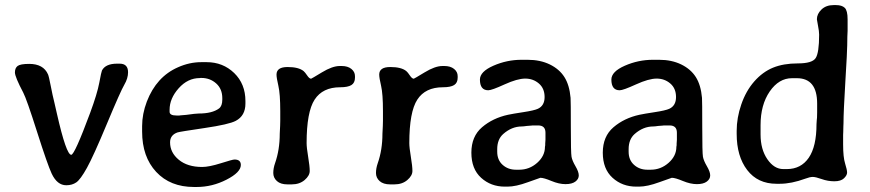

<svg xmlns="http://www.w3.org/2000/svg" viewBox="-20 -728 3415 754"><path d="M240.2 -0.5Q204.6 -0.5 183.1 -45.9Q167 -80.1 125.7 -209.7Q84.5 -339.4 71.3 -364.3Q38.6 -426.3 38.6 -443.6Q38.6 -460.9 49.3 -469Q60.1 -477.1 94.7 -477.1Q150.4 -477.1 168.5 -436Q171.9 -428.7 179.2 -390.9Q186.5 -353 193.8 -324.2L203.6 -281.2Q240.2 -120.1 259.8 -120.1Q272.9 -120.1 334 -284.7Q361.8 -359.9 369.9 -403.1Q377.9 -446.3 380.4 -451.2Q394.5 -478 439.9 -478H449.7Q482.9 -478 482.9 -444.3Q482.9 -420.4 468.3 -395.5Q453.6 -370.6 400.1 -242.4Q346.7 -114.3 321.3 -68.6Q295.9 -22.9 279.5 -11.7Q263.2 -0.5 240.2 -0.5Z M646 -296.9V-289.1Q646 -274.4 672.9 -274.4H684.6L687.5 -274.9L711.4 -276.9Q749 -282.2 760.3 -282.2Q813.5 -282.2 840.3 -302.2Q853 -312 853 -336.9V-342.3Q853 -378.9 828.9 -400.4Q804.7 -421.9 771 -421.9H767.6L764.6 -421.4Q717.3 -421.4 681.6 -381.3Q646 -341.3 646 -296.9ZM752.4 6.3H741.7Q648.4 6.3 593.3 -53Q538.1 -112.3 538.1 -211.4V-232.9Q538.1 -280.3 556.6 -329.1Q594.2 -426.8 679.2 -463.9Q724.1 -483.9 770.5 -483.9H791.5Q855.5 -483.9 899.7 -441.2Q943.8 -398.4 943.8 -331.1V-321.3Q943.8 -273.4 905.8 -253.4Q879.4 -239.3 782.7 -225.1Q686 -210.9 677.2 -208Q647.9 -197.8 647.9 -168.9Q647.9 -128.9 682.1 -100.6Q716.3 -72.3 773.9 -72.3Q800.8 -72.3 847.2 -86.9Q893.6 -101.6 900.9 -101.6Q925.8 -101.6 925.8 -80.1Q925.8 -51.3 869.6 -22.5Q813.5 6.3 752.4 6.3Z M1080.6 -253.9V-291.5Q1080.6 -359.4 1073.2 -390.9Q1065.9 -422.4 1065.9 -435.1Q1065.9 -464.8 1109.4 -464.8Q1152.8 -464.8 1172.4 -448.7Q1177.7 -444.3 1186.3 -431.6Q1194.8 -418.9 1201.7 -418.9Q1203.1 -418.9 1244.1 -443.8Q1285.2 -468.8 1314.5 -468.8H1321.8Q1345.7 -468.8 1359.9 -457.3Q1374 -445.8 1374 -429.2V-422.9Q1374 -402.8 1360.1 -394Q1346.2 -385.3 1315.9 -385.3Q1247.1 -385.3 1215.6 -336.9Q1184.1 -288.6 1184.1 -166Q1184.1 -148.4 1190.2 -111.8Q1196.3 -75.2 1196.3 -56.6Q1196.3 -38.1 1176.3 -21Q1156.2 -3.9 1125.5 -3.9H1108.9Q1082 -3.9 1067.6 -16.8Q1053.2 -29.8 1053.2 -48.6Q1053.2 -67.4 1060.1 -86.9Q1078.6 -139.6 1078.6 -203.1Q1080.6 -238.3 1080.6 -253.9Z M1483.9 -253.9V-291.5Q1483.9 -359.4 1476.6 -390.9Q1469.2 -422.4 1469.2 -435.1Q1469.2 -464.8 1512.7 -464.8Q1556.2 -464.8 1575.7 -448.7Q1581.1 -444.3 1589.6 -431.6Q1598.1 -418.9 1605 -418.9Q1606.4 -418.9 1647.5 -443.8Q1688.5 -468.8 1717.8 -468.8H1725.1Q1749 -468.8 1763.2 -457.3Q1777.3 -445.8 1777.3 -429.2V-422.9Q1777.3 -402.8 1763.4 -394Q1749.5 -385.3 1719.2 -385.3Q1650.4 -385.3 1618.9 -336.9Q1587.4 -288.6 1587.4 -166Q1587.4 -148.4 1593.5 -111.8Q1599.6 -75.2 1599.6 -56.6Q1599.6 -38.1 1579.6 -21Q1559.6 -3.9 1528.8 -3.9H1512.2Q1485.4 -3.9 1470.9 -16.8Q1456.5 -29.8 1456.5 -48.6Q1456.5 -67.4 1463.4 -86.9Q1481.9 -139.6 1481.9 -203.1Q1483.9 -238.3 1483.9 -253.9Z M2006.3 -61.5H2019Q2059.1 -61.5 2089.6 -88.6Q2120.1 -115.7 2120.1 -151.4L2121.1 -157.7V-164.1L2122.1 -179.2V-207Q2122.1 -235.4 2093.3 -235.4H2071.3L2067.9 -234.9L2048.8 -233.4Q2035.2 -231.4 2029.3 -231.4Q1989.7 -231.4 1956.1 -201.7Q1932.6 -180.7 1932.6 -142.1V-132.3Q1932.6 -99.6 1953.9 -80.6Q1975.1 -61.5 2006.3 -61.5ZM1897.5 -373.5Q1864.7 -373.5 1864.7 -415.5Q1864.7 -446.8 1917.7 -470Q1970.7 -493.2 2027.8 -493.2H2052.2Q2101.6 -493.2 2139.2 -474.9Q2176.8 -456.5 2196.5 -425.3Q2216.3 -394 2220.7 -343.8Q2221.7 -332 2221.7 -230Q2221.7 -127.9 2224.4 -112.5Q2227.1 -97.2 2240 -75.2Q2252.9 -53.2 2252.9 -39.1Q2252.9 -24.9 2239.5 -14.9Q2226.1 -4.9 2200.7 -4.9Q2175.3 -4.9 2145.5 -17.3Q2115.7 -29.8 2102.1 -29.8Q2100.6 -29.8 2053.2 -12.5Q2005.9 4.9 1973.1 4.9H1962.4Q1907.7 4.9 1869.4 -29.8Q1831.1 -64.5 1831.1 -128.4Q1831.1 -192.4 1873 -228.3Q1915 -264.2 1975.1 -277.3Q1993.2 -281.2 2035.2 -287.6Q2077.1 -293.9 2092.3 -300.8Q2118.7 -313 2118.7 -346.9Q2118.7 -380.9 2096.2 -400.1Q2073.7 -419.4 2042.7 -419.4Q2011.7 -419.4 1961.4 -396.5Q1911.1 -373.5 1897.5 -373.5Z M2522.5 -61.5H2535.2Q2575.2 -61.5 2605.7 -88.6Q2636.2 -115.7 2636.2 -151.4L2637.2 -157.7V-164.1L2638.2 -179.2V-207Q2638.2 -235.4 2609.4 -235.4H2587.4L2584 -234.9L2564.9 -233.4Q2551.3 -231.4 2545.4 -231.4Q2505.9 -231.4 2472.2 -201.7Q2448.7 -180.7 2448.7 -142.1V-132.3Q2448.7 -99.6 2470 -80.6Q2491.2 -61.5 2522.5 -61.5ZM2413.6 -373.5Q2380.9 -373.5 2380.9 -415.5Q2380.9 -446.8 2433.8 -470Q2486.8 -493.2 2543.9 -493.2H2568.4Q2617.7 -493.2 2655.3 -474.9Q2692.9 -456.5 2712.6 -425.3Q2732.4 -394 2736.8 -343.8Q2737.8 -332 2737.8 -230Q2737.8 -127.9 2740.5 -112.5Q2743.2 -97.2 2756.1 -75.2Q2769 -53.2 2769 -39.1Q2769 -24.9 2755.6 -14.9Q2742.2 -4.9 2716.8 -4.9Q2691.4 -4.9 2661.6 -17.3Q2631.8 -29.8 2618.2 -29.8Q2616.7 -29.8 2569.3 -12.5Q2522 4.9 2489.3 4.9H2478.5Q2423.8 4.9 2385.5 -29.8Q2347.2 -64.5 2347.2 -128.4Q2347.2 -192.4 2389.2 -228.3Q2431.2 -264.2 2491.2 -277.3Q2509.3 -281.2 2551.3 -287.6Q2593.3 -293.9 2608.4 -300.8Q2634.8 -313 2634.8 -346.9Q2634.8 -380.9 2612.3 -400.1Q2589.8 -419.4 2558.8 -419.4Q2527.8 -419.4 2477.5 -396.5Q2427.2 -373.5 2413.6 -373.5Z M2966.8 -236.8V-199.7Q2966.8 -141.6 2993.4 -102.8Q3020 -64 3056.2 -64H3069.8Q3125.5 -64 3156 -108.4Q3186.5 -152.8 3186.5 -240.7Q3187.5 -251.5 3187.5 -256.3L3188.5 -266.1L3189 -286.6V-321.3Q3189 -420.9 3109.4 -420.9H3090.3Q3038.6 -420.9 3002.7 -368.7Q2966.8 -316.4 2966.8 -236.8ZM2873 -214.4Q2873 -265.1 2891.1 -317.9Q2909.2 -370.6 2941.9 -408Q2974.6 -445.3 3015.6 -462.2Q3056.6 -479 3113 -479Q3169.4 -479 3183.1 -499.8Q3196.8 -520.5 3196.8 -591.8Q3196.8 -605 3192.4 -627Q3188 -648.9 3188 -652.3Q3188 -673.3 3206.1 -690.7Q3224.1 -708 3253.4 -708H3263.2Q3286.1 -708 3297.4 -697.3Q3308.6 -686.5 3308.6 -652.3V-606.9L3307.6 -584Q3307.1 -572.3 3307.1 -550Q3307.1 -527.8 3299.8 -408.2Q3292.5 -288.6 3292.5 -243.7L3292 -231.9Q3291.5 -220.2 3291.5 -209.5L3291 -198.2Q3291 -198.2 3291 -160.2Q3291 -110.8 3298.8 -85.9Q3306.6 -61 3306.6 -50.3Q3306.6 -39.6 3294.4 -27.8Q3282.2 -16.1 3256.6 -16.1Q3231 -16.1 3207 -24.7Q3183.1 -33.2 3171.9 -33.2Q3160.6 -33.2 3142.6 -26.4Q3087.9 -6.3 3042.5 -6.3Q3041.5 -6.3 3040.5 -6.3H3029.3Q2955.6 -6.3 2914.3 -60.3Q2873 -114.3 2873 -202.1Z"/></svg>

Font: Averia Gruesa Libre
Style: Regular
Weight: 500
Italic angle: -1.70001°
Version: Version 1.001